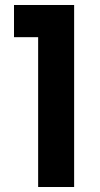

<svg xmlns="http://www.w3.org/2000/svg" viewBox="-20 -749 402 769"><path d="M36.1 -600.1V-729H276.9V0H132.8V-600.1Z"/></svg>

Font: Poppins SemiBold
Style: Regular
Weight: 600
Designer: Ninad Kale (Devanagari), Jonny Pinhorn (Latin)
Foundry: Indian Type Foundry
Version: 4.004